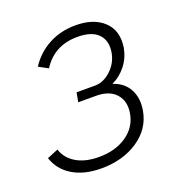

<svg xmlns="http://www.w3.org/2000/svg" viewBox="-103 -618 678 715"><g transform="rotate(-20 236.5 -261.0)"><path d="M181 6Q113 6 67.5 -21.5Q22 -49 6 -98L50 -116Q62 -79 97.5 -58Q133 -37 187 -37Q252 -37 296.5 -67.5Q341 -98 350 -150Q358 -196 332.5 -225.5Q307 -255 253 -255H183L190 -292H263Q297 -292 326.5 -319.5Q356 -347 363 -386Q371 -431 345.5 -458Q320 -485 263 -485Q171 -485 124 -411L87 -431Q117 -477 164.5 -502.5Q212 -528 271 -528Q343 -528 382.5 -490.5Q422 -453 412 -388Q405 -350 382 -320.5Q359 -291 326 -276Q369 -262 388 -227Q407 -192 399 -144Q387 -75 326.5 -34.5Q266 6 181 6Z"/></g></svg>

Font: Raleway Light
Style: Italic
Weight: 300
Italic angle: -12°
Designer: Matt McInerney, Pablo Impallari, Rodrigo Fuenzalida
Foundry: Matt McInerney, Pablo Impallari, Rodrigo Fuenzalida
Version: Version 4.026